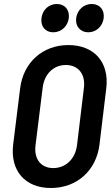

<svg xmlns="http://www.w3.org/2000/svg" viewBox="-20 -934 561 963"><path d="M247 -772C287 -772 320 -802 325 -843C330 -885 305 -914 265 -914C225 -914 193 -885 188 -843C183 -802 207 -772 247 -772ZM423 -772C462 -772 495 -802 500 -843C505 -885 480 -914 440 -914C400 -914 368 -885 362 -843C357 -802 383 -772 423 -772ZM235 9C365 9 463 -78 479 -209L513 -491C529 -621 453 -708 323 -708C194 -708 97 -621 81 -491L46 -209C30 -78 106 9 235 9ZM247 -91C185 -91 150 -137 158 -204L194 -494C202 -562 248 -608 310 -608C373 -608 409 -562 401 -494L366 -204C357 -137 310 -91 247 -91Z"/></svg>

Font: Barlow Semi Condensed SemiBold
Style: Italic
Weight: 600
Width: 4
Italic angle: -7°
Designer: Jeremy Tribby
Foundry: Tribby Type
Version: Version 1.422;hotconv 1.0.109;makeotfexe 2.5.65596